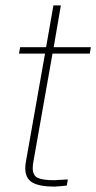

<svg xmlns="http://www.w3.org/2000/svg" viewBox="-20 -692 359 716"><path d="M182.1 3.9Q127.9 3.9 101.1 -11.2Q74.2 -26.4 74.2 -64.9Q74.2 -77.1 77.1 -91.8L147.9 -492.2H50.8L55.2 -516.1H151.9L179.2 -671.9H207L180.2 -516.1H318.8L314.9 -492.2H175.8L105 -91.8Q102.1 -78.6 102.1 -64.9Q102.1 -38.1 120.1 -29.1Q138.2 -20 182.1 -20L232.9 -22.9L229 0Q190.9 3.9 182.1 3.9Z"/></svg>

Font: Creato Display Thin
Style: Italic
Weight: 265
Italic angle: -10°
Version: Version 1.000